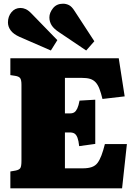

<svg xmlns="http://www.w3.org/2000/svg" viewBox="-20 -1018 727 1038"><path d="M36 0V-91L65 -96Q84 -100 90 -109.5Q96 -119 96 -149V-560Q96 -586 89 -595.5Q82 -605 62 -608L36 -612V-703H622L654 -497L534 -483Q526 -516 517.5 -538Q509 -560 497 -573Q485 -586 467.5 -591.5Q450 -597 422 -597H331V-405H359Q373 -405 382 -411Q391 -417 398 -432Q405 -447 410 -474L495 -479V-240L408 -228Q405 -257 399 -273Q393 -289 383.5 -295.5Q374 -302 357 -302H331V-108H428Q457 -108 476.5 -115Q496 -122 507.5 -137.5Q519 -153 528.5 -178Q538 -203 547 -239H666L640 0ZM446 -745 302 -842Q271 -862 259 -881.5Q247 -901 247 -924Q247 -949 266.5 -973.5Q286 -998 321 -998Q337 -998 352.5 -990.5Q368 -983 383 -959L490 -795ZM255 -745 85 -819Q52 -834 37.5 -854Q23 -874 23 -897Q23 -929 42 -952Q61 -975 91 -975Q105 -975 119.5 -968.5Q134 -962 152 -943L290 -801Z"/></svg>

Font: Literata 18pt Black
Style: Regular
Weight: 900
Designer: Latin by Veronika Burian and Jose Scaglione. Greek by Irene Vlachou. Cyrillic by Vera Evstafieva.
Foundry: TypeTogether
Version: Version 3.103;gftools[0.9.29]